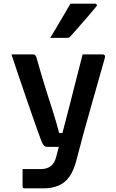

<svg xmlns="http://www.w3.org/2000/svg" viewBox="-20 -835 640 1055"><path d="M545 -536Q550 -536 554.5 -532Q559 -528 557 -520Q536 -446 516.5 -377Q497 -308 477.5 -239.5Q458 -171 438.5 -100Q419 -29 399 49Q385 102 362 135Q339 168 303.5 184Q268 200 217 200Q205 200 188.5 200Q172 200 156 200Q140 200 129 200Q118 200 115 200Q110 200 107 197.5Q104 195 104 189V94H122Q143 94 163 94Q183 94 204 94Q238 94 259 78Q280 62 289 26Q296 1 307.5 -44Q319 -89 334.5 -148Q350 -207 367 -273.5Q384 -340 401 -407.5Q418 -475 434 -536Q447 -536 460 -536Q473 -536 487 -536Q501 -536 515.5 -536Q530 -536 545 -536ZM159 -536Q169 -536 172.5 -533Q176 -530 179 -523Q198 -456 213.5 -404.5Q229 -353 242.5 -311Q256 -269 267 -234.5Q278 -200 287.5 -168Q297 -136 305 -104H359L337 -28H243Q234 -28 228 -30.5Q222 -33 217.5 -40Q213 -47 207 -61Q201 -77 188 -113Q175 -149 157.5 -199.5Q140 -250 120 -308Q100 -366 80 -425Q60 -484 43 -536Q57 -536 71 -536Q85 -536 99.5 -536Q114 -536 129 -536Q144 -536 159 -536ZM367 -815Q405 -815 435.5 -815Q466 -815 503 -815Q509 -815 511.5 -809.5Q514 -804 509 -799Q485 -770 463.5 -745Q442 -720 419 -694Q396 -668 367 -635Q365 -632 360.5 -629.5Q356 -627 350 -627Q325 -627 302 -627Q279 -627 256 -627Q275 -657 293 -688.5Q311 -720 330 -751.5Q349 -783 367 -815Z"/></svg>

Font: Recursive SemiBold
Style: Regular
Weight: 600
Version: Version 1.085